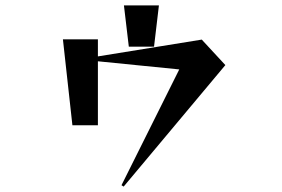

<svg xmlns="http://www.w3.org/2000/svg" viewBox="-20 -628 1040 708"><path d="M455 -456 437 -608H566L548 -456ZM428 55 641 -372 341 -402V-166H247L212 -483H341V-420L724 -482L811 -388L436 60Z"/></svg>

Font: Reggae One
Style: Regular
Weight: 400
Designer: Fontworks Inc.
Foundry: Fontworks Inc.
Version: Version 1.100